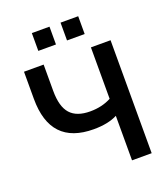

<svg xmlns="http://www.w3.org/2000/svg" viewBox="-162 -1034 1004 1148"><g transform="rotate(-20 339.5 -460.0)"><path d="M478.5 -283.2Q419.9 -252.9 328.1 -252.9Q52.7 -252.9 52.7 -545.9V-718.8H177.7V-551.8Q177.7 -451.2 218.3 -405.8Q258.8 -360.4 344.7 -360.4Q419.9 -360.4 478.5 -391.6V-718.8H603.5V0H478.5ZM175.8 -806.6V-919.9H288.1V-806.6ZM358.4 -806.6V-919.9H470.7V-806.6Z"/></g></svg>

Font: Min Sans SemiBold
Style: Regular
Weight: 600
Designer: Jinseong-Kim, NotoSansCJK, Nunito
Foundry: Jinseong-Kim
Version: Version 1.400;Glyphs 3.1.2 (3151)